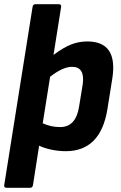

<svg xmlns="http://www.w3.org/2000/svg" viewBox="-22 -703 573 908"><path d="M9 185Q-4 185 -2 172L132 -670Q134 -683 145 -683H256Q269 -683 267 -670L231 -443Q274 -476 311.5 -491.5Q349 -507 391 -507Q537 -507 509 -331L486 -187Q454 12 289 12Q256 12 222 5Q188 -2 163 -14L134 172Q132 185 121 185ZM319 -387Q275 -387 215 -340L180 -120Q219 -102 262 -102Q337 -102 352 -199L369 -303Q381 -387 319 -387Z"/></svg>

Font: Sofia Sans ExtraBold
Style: Italic
Weight: 800
Italic angle: -9°
Designer: Botio Nikoltchev, Ani Petrova
Foundry: lettersoup
Version: Version 4.100; ttfautohint (v1.8.4.7-5d5b)